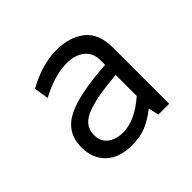

<svg xmlns="http://www.w3.org/2000/svg" viewBox="-100 -836 554 554"><g transform="rotate(-45 177.0 -559.5)"><path d="M66.9 -698.2Q130.4 -733.9 189 -733.9Q242.7 -733.9 276.4 -707.5Q310.1 -681.2 310.1 -622.1V-394H266.1L258.8 -425.8Q231.9 -404.8 207.5 -394.8Q183.1 -384.8 149.9 -384.8Q98.6 -384.8 70.3 -411.6Q42 -438.5 42 -483.9Q42 -543.9 94 -570.6Q146 -597.2 258.8 -604V-621.1Q259.3 -652.8 238.3 -669.4Q217.3 -686 184.1 -686Q133.8 -686 74.2 -653.8ZM259.8 -562Q219.2 -558.6 192.6 -554.2Q166 -549.8 141.4 -541.5Q116.7 -533.2 104.7 -518.8Q92.8 -504.4 92.8 -483.9Q92.8 -457 110.8 -443.1Q128.9 -429.2 158.2 -429.2Q206.1 -429.2 259.8 -476.1Z"/></g></svg>

Font: Stilu Light
Style: Regular
Weight: 300
Designer: Genilson Lima Santos
Foundry: Genilson Lima Santos
Version: Version 1.200;PS 001.200;hotconv 1.0.88;makeotf.lib2.5.64775